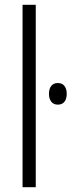

<svg xmlns="http://www.w3.org/2000/svg" viewBox="-20 -780 298 800"><path d="M74 0V-760H129V0ZM258 -389Q258 -368 248.5 -356Q239 -344 221 -344Q203 -344 193.5 -356.5Q184 -369 184 -389Q184 -410 193.5 -422Q203 -434 221 -434Q239 -434 248.5 -422Q258 -410 258 -389Z"/></svg>

Font: Noto Sans Display Light Narrow
Style: Regular
Weight: 300
Width: 4
Designer: Monotype Design team
Foundry: Monotype Imaging Inc.
Version: Version 1.000